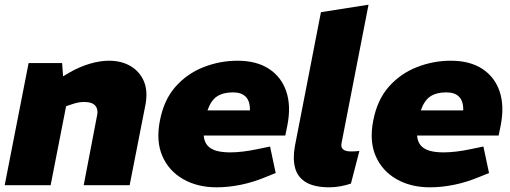

<svg xmlns="http://www.w3.org/2000/svg" viewBox="-20 -790 2176 819"><path d="M0 0 102 -521H245L252 -425L211 -442L277 -481Q319 -505 362.5 -518Q406 -531 445 -531Q498 -531 537 -508Q576 -485 593.5 -444Q611 -403 601 -346L533 0H337L394 -297Q400 -322 387 -338.5Q374 -355 339 -355Q326 -355 313 -352.5Q300 -350 286 -345L262 -337L196 0Z M904 9Q822 9 761 -26Q700 -61 672.5 -124.5Q645 -188 662 -275Q679 -364 728.5 -420Q778 -476 848 -503.5Q918 -531 993 -531Q1074 -531 1127 -496.5Q1180 -462 1201 -400.5Q1222 -339 1206 -256L1197 -212H849Q851 -186 864.5 -170Q878 -154 902.5 -147Q927 -140 962 -140Q987 -140 1016.5 -143.5Q1046 -147 1079 -154L1132 -165L1156 -52L1119 -37Q1062 -13 1008 -2Q954 9 904 9ZM865 -319H1046Q1047 -358 1028.5 -377Q1010 -396 974 -396Q932 -396 906 -379Q880 -362 865 -319Z M1477 -7Q1457 0 1432.5 4.5Q1408 9 1386 9Q1322 9 1286 -12Q1250 -33 1239 -73Q1228 -113 1238 -167L1349 -738L1552 -770L1437 -180Q1433 -162 1443.5 -153Q1454 -144 1477 -144Q1486 -144 1495 -144.5Q1504 -145 1513 -146Z M1814 9Q1732 9 1671 -26Q1610 -61 1582.5 -124.5Q1555 -188 1572 -275Q1589 -364 1638.5 -420Q1688 -476 1758 -503.5Q1828 -531 1903 -531Q1984 -531 2037 -496.5Q2090 -462 2111 -400.5Q2132 -339 2116 -256L2107 -212H1759Q1761 -186 1774.5 -170Q1788 -154 1812.5 -147Q1837 -140 1872 -140Q1897 -140 1926.5 -143.5Q1956 -147 1989 -154L2042 -165L2066 -52L2029 -37Q1972 -13 1918 -2Q1864 9 1814 9ZM1775 -319H1956Q1957 -358 1938.5 -377Q1920 -396 1884 -396Q1842 -396 1816 -379Q1790 -362 1775 -319Z"/></svg>

Font: REM ExtraBold
Style: Italic
Weight: 800
Italic angle: -11°
Designer: Octavio Pardo
Foundry: Ashler Design
Version: Version 1.005;gftools[0.9.28]